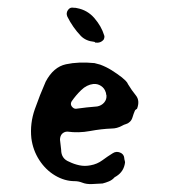

<svg xmlns="http://www.w3.org/2000/svg" viewBox="-20 -471 436 496"><path d="M249 -380Q251 -376 248 -369Q240 -359 226 -361Q225 -363 223 -363Q202 -365 189 -378Q168 -400 154 -428Q150 -437 155.5 -445Q161 -453 170 -451Q176 -451 179 -450Q206 -445 224 -424Q242 -403 249 -380ZM334 -190Q333 -189 331 -188Q329 -187 328 -184Q325 -177 322.5 -168.5Q320 -160 315 -156Q311 -152 305.5 -150.5Q300 -149 295 -146Q282 -139 269 -139Q242 -138 212.5 -132.5Q183 -127 154 -131Q146 -131 140 -125Q135 -119 135 -110Q136 -103 136.5 -97Q137 -91 138 -84Q138 -61 159 -53Q171 -47 185 -44Q199 -41 214 -44Q231 -47 244.5 -57Q258 -67 271 -75Q280 -81 290 -77Q300 -73 301 -63Q301 -60 302 -57Q303 -54 303 -51Q300 -28 281 -16Q280 -15 276 -13Q270 -6 261.5 -2.5Q253 1 245 3Q231 4 217 4.5Q203 5 193 1Q188 -1 183 -2Q178 -3 173 -3Q147 -3 122.5 -17.5Q98 -32 81.5 -57.5Q65 -83 61 -114Q57 -152 70 -189Q83 -226 98 -260Q118 -298 150.5 -305Q183 -312 224 -308Q228 -307 231.5 -306Q235 -305 239 -304Q255 -298 268.5 -289.5Q282 -281 295 -271Q300 -267 304.5 -262.5Q309 -258 311 -253Q320 -238 331 -224.5Q342 -211 334 -190ZM255 -225Q254 -227 254 -229Q254 -231 253 -233Q250 -243 241 -249Q232 -255 221 -254Q204 -252 190 -238.5Q176 -225 165 -209Q161 -202 165.5 -196Q170 -190 176 -190Q190 -192 204 -193.5Q218 -195 231 -196Q242 -198 249 -206Q256 -214 255 -225Z"/></svg>

Font: Slackside One
Style: Regular
Weight: 400
Version: Version 1.000